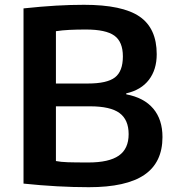

<svg xmlns="http://www.w3.org/2000/svg" viewBox="-20 -770 736 800"><path d="M350 10Q222 10 78 -5V-735Q153 -743 213 -746.5Q273 -750 330 -750Q490 -750 561.5 -701Q633 -652 633 -544Q633 -480 600.5 -437.5Q568 -395 506 -381V-377Q580 -363 618.5 -317.5Q657 -272 657 -199Q657 -93 581.5 -41.5Q506 10 350 10ZM348 -93Q434 -93 475 -121.5Q516 -150 516 -211Q516 -271 478 -299Q440 -327 355 -327H213V-99Q233 -95 262.5 -94Q292 -93 348 -93ZM346 -422Q426 -422 459 -447.5Q492 -473 492 -535Q492 -596 456.5 -621.5Q421 -647 338 -647Q300 -647 269.5 -645.5Q239 -644 213 -640V-422Z"/></svg>

Font: Encode Sans Normal
Style: SemiBold
Weight: 600
Designer: Pablo Impallari, Andres Torresi
Foundry: Pablo Impallari, Andres Torresi
Version: Version 1.000; ttfautohint (v1.00) -l 8 -r 50 -G 200 -x 14 -